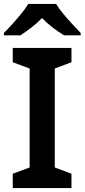

<svg xmlns="http://www.w3.org/2000/svg" viewBox="-30 -958 431 978"><path d="M334 0H35V-73L121 -105V-609L35 -641V-714H334V-641L249 -609V-105L334 -73ZM256 -938Q269 -916 291.5 -888.5Q314 -861 338.5 -835Q363 -809 381 -790V-778H296Q270 -794 240 -816.5Q210 -839 184 -866Q158 -839 129 -817Q100 -795 74 -778H-10V-790Q9 -809 32.5 -835Q56 -861 78.5 -888.5Q101 -916 114 -938Z"/></svg>

Font: Noto Sans Medefaidrin SemiBold
Style: Regular
Weight: 600
Designer: Dalton Maag Ltd
Foundry: Dalton Maag Ltd
Version: Version 1.002; ttfautohint (v1.8.4.7-5d5b)